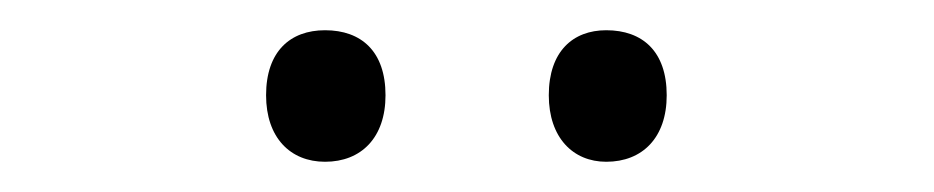

<svg xmlns="http://www.w3.org/2000/svg" viewBox="-20 -743 618 127"><path d="M156 -680C156 -652 172 -636 195 -636C219 -636 235 -652 235 -680C235 -709 219 -723 195 -723C172 -723 156 -709 156 -680ZM343 -680C343 -652 359 -636 381 -636C405 -636 421 -652 421 -680C421 -709 405 -723 381 -723C359 -723 343 -709 343 -680Z"/></svg>

Font: Noto Sans Thaana Light
Style: Regular
Weight: 300
Designer: David Williams
Foundry: Google Inc.
Version: Version 3.001